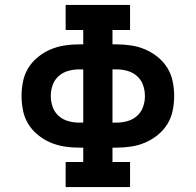

<svg xmlns="http://www.w3.org/2000/svg" viewBox="-20 -755 790 775"><path d="M245 0V-101H316V-159H300Q270 -159 240.5 -163.5Q211 -168 184 -179.5Q157 -191 133.5 -210Q110 -229 94.5 -254Q79 -279 73 -308.5Q67 -338 67 -368Q67 -397 73 -426.5Q79 -456 94.5 -481Q110 -506 133.5 -525Q157 -544 184 -555.5Q211 -567 240.5 -571.5Q270 -576 300 -576H316V-634H245V-735H505V-634H434V-576H450Q480 -576 509.5 -571.5Q539 -567 566 -555.5Q593 -544 616.5 -525Q640 -506 655.5 -481Q671 -456 677 -426.5Q683 -397 683 -368Q683 -338 677 -308.5Q671 -279 655.5 -254Q640 -229 616.5 -210Q593 -191 566 -179.5Q539 -168 509.5 -163.5Q480 -159 450 -159H434V-101H505V0ZM300 -260H316V-475H300Q278 -475 256 -469Q234 -463 217 -448Q200 -433 192.5 -411.5Q185 -390 185 -368Q185 -345 192.5 -323.5Q200 -302 217 -287Q234 -272 256 -266Q278 -260 300 -260ZM434 -260H450Q472 -260 494 -266Q516 -272 533 -287Q550 -302 557.5 -323.5Q565 -345 565 -367Q565 -390 557.5 -411.5Q550 -433 533 -448Q516 -463 494 -469Q472 -475 450 -475H434Z"/></svg>

Font: Iosevka Plex Etoile
Style: Bold
Weight: 700
Designer: Belleve Invis
Foundry: Belleve Invis
Version: Version 25.1.1; ttfautohint (v1.8.4)